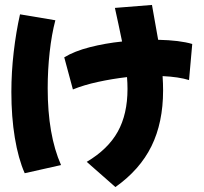

<svg xmlns="http://www.w3.org/2000/svg" viewBox="-20 -657 824 777"><path d="M275 -295 240 -425Q281 -450 343.5 -466Q406 -482 474 -489Q467 -522 460 -556Q453 -590 445 -625L595 -637Q601 -602 607.5 -566.5Q614 -531 620 -496Q708 -494 758 -479L745 -333Q703 -346 638 -349Q640 -319 640 -291Q640 -161 593 -65.5Q546 30 447 100L331 -2Q417 -53 456.5 -124Q496 -195 496 -297Q496 -320 494 -345Q434 -338 376.5 -325.5Q319 -313 275 -295ZM80 44Q54 -15 40 -99.5Q26 -184 26 -285Q26 -365 35.5 -446.5Q45 -528 61 -599L204 -575Q189 -518 181 -446Q173 -374 173 -300Q173 -111 227 11Z"/></svg>

Font: Mochiy Pop P One
Style: Regular
Weight: 400
Designer: FONTDASU
Foundry: FONTDASU / Google Inc. / Adobe
Version: Version 2.000